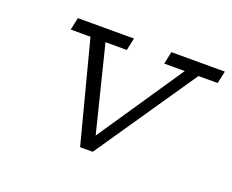

<svg xmlns="http://www.w3.org/2000/svg" viewBox="-78 -545 809 669"><g transform="rotate(20 326.5 -210.0)"><path d="M108.4 -419.9H316.4L306.6 -374H227.5L306.6 -56.6L521.5 -374H445.3L455.1 -419.9H653.3L643.6 -374H572.3L316.4 0H269.5L171.9 -374H98.6Z"/></g></svg>

Font: Thabit-Oblique
Style: Oblique
Weight: 500
Designer: Regenerated by Nadim Shaikli
Foundry: MAK Alagha
Version: 0.01